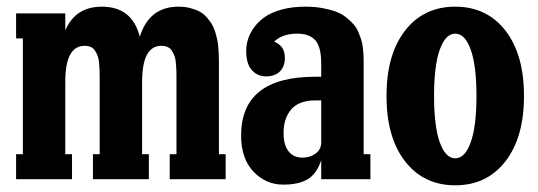

<svg xmlns="http://www.w3.org/2000/svg" viewBox="-20 -532 1597 570"><path d="M629.9 -347.2V-74.2H649.9V0H483.9V-74.2H503.9V-298.8Q503.9 -314.5 503.7 -322.8Q503.4 -331.1 502.2 -344.5Q501 -357.9 498.3 -365.2Q495.6 -372.6 490.7 -380.6Q485.8 -388.7 477.8 -392.3Q469.7 -396 459 -396Q401.9 -396 401.9 -289.1V-74.2H421.9V0H255.9V-74.2H275.9V-298.8Q275.9 -314.5 275.6 -322.8Q275.4 -331.1 274.2 -344.5Q272.9 -357.9 270.3 -365.2Q267.6 -372.6 262.7 -380.6Q257.8 -388.7 249.8 -392.3Q241.7 -396 231 -396Q173.8 -396 173.8 -289.1V-74.2H193.8V0H27.8V-74.2H47.9V-418H27.8V-492.2H173.8V-441.9Q204.1 -512.2 282.2 -512.2Q372.6 -512.2 395 -422.9Q422.9 -512.2 509.8 -512.2Q529.3 -512.2 545.7 -507.8Q562 -503.4 573.5 -497.1Q585 -490.7 594.2 -480Q603.5 -469.2 609.4 -459.5Q615.2 -449.7 619.4 -435.5Q623.5 -421.4 625.5 -411.4Q627.4 -401.4 628.4 -387Q629.4 -372.6 629.6 -365.7Q629.9 -358.9 629.9 -347.2Z M1059.6 -347.2V-74.2H1079.6V0H933.6V-56.2Q919.9 -15.6 893.3 0.2Q866.7 16.1 820.8 16.1Q769 16.1 732.4 -22.5Q695.8 -61 695.8 -129.9Q695.8 -304.2 916 -304.2H933.6V-342.8Q933.6 -393.6 915.8 -412.8Q897.9 -432.1 862.8 -432.1Q817.9 -432.1 793.9 -408.2Q825.7 -396 825.7 -360.8Q825.7 -334.5 810.8 -319.8Q795.9 -305.2 770 -305.2Q744.6 -305.2 727.8 -323.7Q710.9 -342.3 710.9 -380.9Q710.9 -397.9 716.1 -415Q721.2 -432.1 733.9 -450Q746.6 -467.8 765.9 -481.4Q785.2 -495.1 816.4 -503.7Q847.7 -512.2 886.7 -512.2Q914.6 -512.2 938 -507.8Q961.4 -503.4 978.3 -497.1Q995.1 -490.7 1008.3 -480Q1021.5 -469.2 1030 -459.5Q1038.6 -449.7 1044.4 -435.5Q1050.3 -421.4 1053.2 -411.4Q1056.2 -401.4 1057.6 -387Q1059.1 -372.6 1059.3 -365.7Q1059.6 -358.9 1059.6 -347.2ZM877.9 -64Q900.4 -64 917 -76.2Q933.6 -88.4 933.6 -108.9V-233.9H916Q867.7 -233.9 844.7 -207.3Q821.8 -180.7 821.8 -137.2Q821.8 -101.6 836.7 -82.8Q851.6 -64 877.9 -64Z M1480.5 -53Q1425.3 18.1 1331.5 18.1Q1237.8 18.1 1182.6 -53Q1127.4 -124 1127.4 -247.1Q1127.4 -370.1 1182.6 -441.2Q1237.8 -512.2 1331.5 -512.2Q1425.3 -512.2 1480.5 -441.2Q1535.6 -370.1 1535.6 -247.1Q1535.6 -124 1480.5 -53ZM1285.6 -109.4Q1302.7 -62 1331.5 -62Q1360.4 -62 1377.4 -109.4Q1394.5 -156.7 1394.5 -247.1Q1394.5 -337.4 1377.4 -384.8Q1360.4 -432.1 1331.5 -432.1Q1302.7 -432.1 1285.6 -384.8Q1268.6 -337.4 1268.6 -247.1Q1268.6 -156.7 1285.6 -109.4Z"/></svg>

Font: Margherita Black
Style: Regular
Weight: 900
Designer: James Puckett
Foundry: Dunwich Type Founders
Version: Version 1.008;hotconv 1.0.109;makeotfexe 2.5.65596